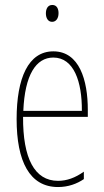

<svg xmlns="http://www.w3.org/2000/svg" viewBox="-20 -744 420 774"><path d="M191 -724C171 -724 165 -706 165 -690C165 -672 173 -656 190 -656C206 -656 216 -670 216 -691C216 -707 210 -724 191 -724ZM195 -537C94 -537 47 -429 47 -264C47 -94 99 10 214 10C255 10 290 -3 318 -22V-52C283 -27 249 -15 214 -15C119 -15 72 -106 73 -273H334V-301C334 -421 300 -537 195 -537ZM195 -512C278 -512 311 -414 310 -297H74C80 -442 125 -512 195 -512Z"/></svg>

Font: Noto Sans Tamil ExtraCondensed Thin
Style: Regular
Weight: 100
Width: 2
Designer: Jelle Bosma - Monotype Design Team
Foundry: Monotype Imaging Inc.
Version: Version 2.004